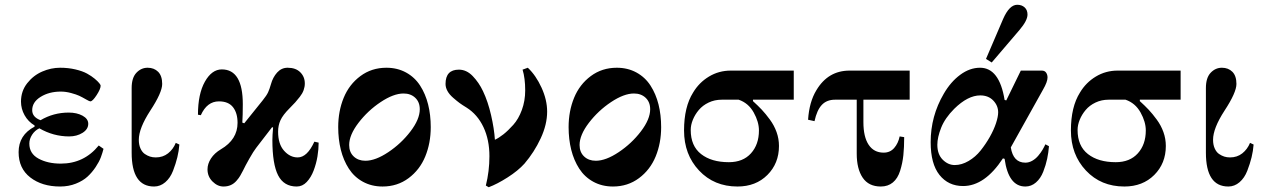

<svg xmlns="http://www.w3.org/2000/svg" viewBox="-20 -770 5314 805"><path d="M58 -132C58 -86.7 74.3 -51.3 107 -26C139.7 -0.7 181.3 12 232 12C256 12 278 8 298 0C318 -8 334.3 -17.8 347 -29.5C359.7 -41.2 371 -54.5 381 -69.5C391 -84.5 398.3 -98.3 403 -111C407.7 -123.7 411.3 -135.3 414 -146L394 -160C352.7 -109.3 299.7 -84 235 -84C198.3 -84 167.2 -91 141.5 -105C115.8 -119 103 -140 103 -168C103 -180.7 106.8 -193 114.5 -205C122.2 -217 132.3 -226 145 -232C184.3 -209.3 226 -198 270 -198C291.3 -198 310 -203 326 -213C342 -223 350 -235.7 350 -251C350 -265 342 -276.3 326 -285C310 -293.7 290.7 -298 268 -298C225.3 -298 186 -287.3 150 -266C126.7 -274.7 115 -288.7 115 -308C115 -330.7 126.8 -349.3 150.5 -364C174.2 -378.7 202.3 -386 235 -386C249 -386 263.3 -384 278 -380C292.7 -376 304 -372.2 312 -368.5C320 -364.8 330.3 -359.3 343 -352C351 -347.3 356.3 -345 359 -345C365 -345 373.7 -353.7 385 -371C396.3 -388.3 402 -401.7 402 -411C402 -413 400 -416.5 396 -421.5C392 -426.5 385.7 -432.7 377 -440C368.3 -447.3 357.7 -454.5 345 -461.5C332.3 -468.5 316 -474.3 296 -479C276 -483.7 254.7 -486 232 -486C206.7 -486 181.7 -480.7 157 -470C132.3 -459.3 111.3 -443 94 -421C76.7 -399 68 -373.3 68 -344C68 -324 73 -305 83 -287C93 -269 107 -254.7 125 -244V-239C80.3 -215.7 58 -180 58 -132Z M532 -130C532 -35.3 563.3 12 626 12C643.3 12 659 6 673 -6C687 -18 697.8 -34 705.5 -54C713.2 -74 719.2 -92.8 723.5 -110.5C727.8 -128.2 730.7 -146 732 -164L717 -171C709.7 -153 698.8 -138.3 684.5 -127C670.2 -115.7 653 -110 633 -110C624.3 -110 616.3 -111.2 609 -113.5C601.7 -115.8 594.3 -119.5 587 -124.5C579.7 -129.5 573.7 -137.2 569 -147.5C564.3 -157.8 562 -170 562 -184C562 -216 578 -256.7 610 -306C643.3 -356.7 660 -394 660 -418C660 -440.7 654.3 -457.7 643 -469C631.7 -480.3 617 -486 599 -486C581 -486 565.3 -479 552 -465C538.7 -451 532 -429.7 532 -401Z M810 -289 822 -287C839.3 -325.7 864.7 -345 898 -345C924.7 -345 944.3 -336.8 957 -320.5C969.7 -304.2 976 -282.3 976 -255C976 -208.3 952.7 -171.3 906 -144C888 -133.3 874.2 -120.5 864.5 -105.5C854.8 -90.5 850 -75.3 850 -60C850 -40 857 -23 871 -9C885 5 900.3 12 917 12C928.3 12 938.5 10 947.5 6C956.5 2 964.5 -4 971.5 -12C978.5 -20 983.7 -27 987 -33C990.3 -39 994.3 -46.3 999 -55C1005 -67.7 1013.8 -84.3 1025.5 -105C1037.2 -125.7 1046.7 -140.7 1054 -150L1121 -237L1125 -235C1123 -213 1122 -195.7 1122 -183C1122 -115.7 1130 -66.3 1146 -35C1162 -3.7 1188 12 1224 12C1240 12 1254 5.7 1266 -7C1278 -19.7 1287.7 -35.7 1295 -55C1302.3 -74.3 1307.7 -94 1311 -114C1314.3 -134 1316 -153.3 1316 -172L1298 -176C1278 -132 1254.7 -110 1228 -110C1206.7 -110 1187.7 -119.3 1171 -138C1154.3 -156.7 1146 -183.3 1146 -218C1146 -235.3 1149.3 -251.3 1156 -266C1162.7 -280.7 1175.3 -297.3 1194 -316C1204.7 -326.7 1212.7 -335 1218 -341C1223.3 -347 1229.7 -354.7 1237 -364C1244.3 -373.3 1249.7 -382.7 1253 -392C1256.3 -401.3 1258 -410.7 1258 -420C1258 -438.7 1251.7 -454.3 1239 -467C1226.3 -479.7 1208.7 -486 1186 -486C1168.7 -486 1154 -479.3 1142 -466C1130 -452.7 1121.3 -436.3 1116 -417C1112 -403 1108 -391.7 1104 -383C1100 -374.3 1092.7 -363.3 1082 -350L1004 -253L996 -256C997.3 -276 998 -301.7 998 -333C998 -430.3 968.7 -479 910 -479C882 -479 858.3 -461.8 839 -427.5C819.7 -393.2 810 -347 810 -289Z M1444 -162C1444 -190 1457 -221 1483 -255C1509 -289 1540 -318 1576 -342C1612 -366 1644 -378 1672 -378C1692 -378 1708.3 -372 1721 -360C1733.7 -348 1740 -332 1740 -312C1740 -284 1727 -253 1701 -219C1675 -185 1644 -156 1608 -132C1572 -108 1540 -96 1512 -96C1492 -96 1475.7 -102 1463 -114C1450.3 -126 1444 -142 1444 -162ZM1398 -237C1398 -203 1401.7 -171.3 1409 -142C1416.3 -112.7 1427.5 -86.3 1442.5 -63C1457.5 -39.7 1477.2 -21.3 1501.5 -8C1525.8 5.3 1553.3 12 1584 12C1625.3 12 1661.7 0.3 1693 -23C1724.3 -46.3 1747.7 -76.7 1763 -114C1778.3 -151.3 1786 -192.3 1786 -237C1786 -271 1782.3 -302.7 1775 -332C1767.7 -361.3 1756.5 -387.7 1741.5 -411C1726.5 -434.3 1706.8 -452.7 1682.5 -466C1658.2 -479.3 1630.7 -486 1600 -486C1558.7 -486 1522.3 -474.3 1491 -451C1459.7 -427.7 1436.3 -397.3 1421 -360C1405.7 -322.7 1398 -281.7 1398 -237Z M1848 -418C1848 -408 1850.7 -398.2 1856 -388.5C1861.3 -378.8 1869.3 -369.3 1880 -360C1890.7 -350.7 1899.7 -343.3 1907 -338C1914.3 -332.7 1924 -326.3 1936 -319C1966.7 -299.7 1990.3 -272.3 2007 -237C2023.7 -201.7 2032 -161 2032 -115C2032 -73 2027 -32 2017 8L2029 15C2052.3 6.3 2078.7 -7.3 2108 -26C2137.3 -44.7 2161 -64 2179 -84C2206.3 -116 2229 -151.3 2247 -190C2265 -228.7 2274 -266 2274 -302C2274 -334.7 2266.2 -368.2 2250.5 -402.5C2234.8 -436.8 2215.7 -464.7 2193 -486L2171 -478C2178.3 -454 2182 -425 2182 -391C2182 -361.7 2177.3 -334.3 2168 -309C2158.7 -283.7 2146.7 -262.8 2132 -246.5C2117.3 -230.2 2103.7 -217 2091 -207C2078.3 -197 2066.3 -189.3 2055 -184C2053 -214.7 2047.7 -249 2039 -287C2030.3 -325 2019 -358.7 2005 -388C1993.7 -412 1979.3 -433 1962 -451C1944.7 -469 1925.3 -478 1904 -478C1866.7 -478 1848 -458 1848 -418Z M2410 -162C2410 -190 2423 -221 2449 -255C2475 -289 2506 -318 2542 -342C2578 -366 2610 -378 2638 -378C2658 -378 2674.3 -372 2687 -360C2699.7 -348 2706 -332 2706 -312C2706 -284 2693 -253 2667 -219C2641 -185 2610 -156 2574 -132C2538 -108 2506 -96 2478 -96C2458 -96 2441.7 -102 2429 -114C2416.3 -126 2410 -142 2410 -162ZM2364 -237C2364 -203 2367.7 -171.3 2375 -142C2382.3 -112.7 2393.5 -86.3 2408.5 -63C2423.5 -39.7 2443.2 -21.3 2467.5 -8C2491.8 5.3 2519.3 12 2550 12C2591.3 12 2627.7 0.3 2659 -23C2690.3 -46.3 2713.7 -76.7 2729 -114C2744.3 -151.3 2752 -192.3 2752 -237C2752 -271 2748.3 -302.7 2741 -332C2733.7 -361.3 2722.5 -387.7 2707.5 -411C2692.5 -434.3 2672.8 -452.7 2648.5 -466C2624.2 -479.3 2596.7 -486 2566 -486C2524.7 -486 2488.3 -474.3 2457 -451C2425.7 -427.7 2402.3 -397.3 2387 -360C2371.7 -322.7 2364 -281.7 2364 -237Z M2848 -223C2848 -155.7 2869 -99.7 2911 -55C2953 -10.3 3006.7 12 3072 12C3123.3 12 3165.2 -4.2 3197.5 -36.5C3229.8 -68.8 3246 -109.3 3246 -158C3246 -178 3242.7 -197.3 3236 -216C3229.3 -234.7 3220 -252.2 3208 -268.5C3196 -284.8 3184.7 -298.7 3174 -310C3163.3 -321.3 3151 -333.3 3137 -346V-352H3308V-474H3044C3010.7 -474 2980.2 -465.7 2952.5 -449C2924.8 -432.3 2902.7 -410 2886 -382C2860.7 -342 2848 -289 2848 -223ZM2876 -225C2876 -239 2879 -253.3 2885 -268C2891 -282.7 2899.3 -296.3 2910 -309C2920.7 -321.7 2934.3 -332 2951 -340C2967.7 -348 2986 -352 3006 -352H3077C3104.3 -342.7 3125.3 -324.8 3140 -298.5C3154.7 -272.2 3162 -247 3162 -223C3162 -183.7 3150.8 -151.7 3128.5 -127C3106.2 -102.3 3075.3 -90 3036 -90C2987.3 -90 2948.5 -101.3 2919.5 -124C2890.5 -146.7 2876 -180.3 2876 -225Z M3368 -268 3395 -262C3401.7 -292.7 3411.8 -315.3 3425.5 -330C3439.2 -344.7 3457.7 -352 3481 -352H3572V-126C3572 -83.3 3580.3 -49.7 3597 -25C3613.7 -0.3 3639 12 3673 12C3693 12 3709.8 6.3 3723.5 -5C3737.2 -16.3 3747.3 -32.7 3754 -54C3760.7 -75.3 3765.2 -97 3767.5 -119C3769.8 -141 3771 -166.3 3771 -195L3752 -198C3748 -178.7 3740.3 -162.5 3729 -149.5C3717.7 -136.5 3703 -130 3685 -130C3657.7 -130 3636.7 -141 3622 -163C3607.3 -185 3600 -216.7 3600 -258V-352H3794V-474H3542C3482 -474 3435.7 -446.7 3403 -392C3383 -359.3 3371.3 -318 3368 -268Z M4114 -523 4138 -508 4255 -645C4277 -671 4288 -692.3 4288 -709C4288 -721.7 4284 -731.7 4276 -739C4268 -746.3 4257.7 -750 4245 -750C4223 -750 4203.3 -730.3 4186 -691ZM3882 -174C3882 -113.3 3894.3 -67.5 3919 -36.5C3943.7 -5.5 3976.7 10 4018 10C4078.7 10 4134.3 -28.7 4185 -106L4192 -104C4202.7 -26.7 4231.7 12 4279 12C4295.7 12 4310.5 6.3 4323.5 -5C4336.5 -16.3 4346.7 -31.3 4354 -50C4361.3 -68.7 4366.8 -86.8 4370.5 -104.5C4374.2 -122.2 4376.7 -139.7 4378 -157L4363 -165C4359.7 -157.7 4355.7 -150 4351 -142C4346.3 -134 4340.3 -125.7 4333 -117C4325.7 -108.3 4317.3 -101.3 4308 -96C4298.7 -90.7 4289 -88 4279 -88C4245 -88 4224.7 -109.3 4218 -152L4353 -394C4365.7 -416 4372 -433 4372 -445C4372 -453 4370 -459.8 4366 -465.5C4362 -471.2 4356 -474 4348 -474H4260L4199 -349L4192 -351C4177.3 -441 4143 -486 4089 -486C4060.3 -486 4032.7 -476.2 4006 -456.5C3979.3 -436.8 3956.3 -410.3 3937 -377C3900.3 -314.3 3882 -246.7 3882 -174ZM3910 -163C3910 -183.7 3915.3 -207.5 3926 -234.5C3936.7 -261.5 3955 -288 3981 -314C4019 -351.3 4055.3 -370 4090 -370C4112.7 -370 4130.8 -362.8 4144.5 -348.5C4158.2 -334.2 4165 -317.7 4165 -299C4165 -287 4162 -271.8 4156 -253.5C4150 -235.2 4141.3 -216 4130 -196C4118.7 -176 4105.8 -157 4091.5 -139C4077.2 -121 4060.3 -106.3 4041 -95C4021.7 -83.7 4002.3 -78 3983 -78C3964.3 -78 3947.5 -85.5 3932.5 -100.5C3917.5 -115.5 3910 -136.3 3910 -163Z M4470 -223C4470 -155.7 4491 -99.7 4533 -55C4575 -10.3 4628.7 12 4694 12C4745.3 12 4787.2 -4.2 4819.5 -36.5C4851.8 -68.8 4868 -109.3 4868 -158C4868 -178 4864.7 -197.3 4858 -216C4851.3 -234.7 4842 -252.2 4830 -268.5C4818 -284.8 4806.7 -298.7 4796 -310C4785.3 -321.3 4773 -333.3 4759 -346V-352H4930V-474H4666C4632.7 -474 4602.2 -465.7 4574.5 -449C4546.8 -432.3 4524.7 -410 4508 -382C4482.7 -342 4470 -289 4470 -223ZM4498 -225C4498 -239 4501 -253.3 4507 -268C4513 -282.7 4521.3 -296.3 4532 -309C4542.7 -321.7 4556.3 -332 4573 -340C4589.7 -348 4608 -352 4628 -352H4699C4726.3 -342.7 4747.3 -324.8 4762 -298.5C4776.7 -272.2 4784 -247 4784 -223C4784 -183.7 4772.8 -151.7 4750.5 -127C4728.2 -102.3 4697.3 -90 4658 -90C4609.3 -90 4570.5 -101.3 4541.5 -124C4512.5 -146.7 4498 -180.3 4498 -225Z M5036 -130C5036 -35.3 5067.3 12 5130 12C5147.3 12 5163 6 5177 -6C5191 -18 5201.8 -34 5209.5 -54C5217.2 -74 5223.2 -92.8 5227.5 -110.5C5231.8 -128.2 5234.7 -146 5236 -164L5221 -171C5213.7 -153 5202.8 -138.3 5188.5 -127C5174.2 -115.7 5157 -110 5137 -110C5128.3 -110 5120.3 -111.2 5113 -113.5C5105.7 -115.8 5098.3 -119.5 5091 -124.5C5083.7 -129.5 5077.7 -137.2 5073 -147.5C5068.3 -157.8 5066 -170 5066 -184C5066 -216 5082 -256.7 5114 -306C5147.3 -356.7 5164 -394 5164 -418C5164 -440.7 5158.3 -457.7 5147 -469C5135.7 -480.3 5121 -486 5103 -486C5085 -486 5069.3 -479 5056 -465C5042.7 -451 5036 -429.7 5036 -401Z"/></svg>

Font: Km Standard TT
Style: Bold
Weight: 700
Designer: Alexey Kryukov <alexios@thessalonica.org.ru>
Version: Version 2.0.2